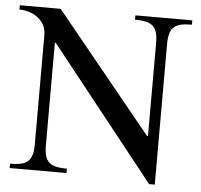

<svg xmlns="http://www.w3.org/2000/svg" viewBox="-51 -733 840 801"><g transform="rotate(5 369.5 -332.0)"><path d="M112.8 -565.9Q112.8 -587.4 104 -605Q95.2 -622.6 79.8 -635.3Q64.5 -647.9 43.9 -655Q23.4 -662.1 0 -662.1V-680.2H170.9L576.2 -183.1H580.1V-571.8Q580.1 -599.1 575 -616.7Q569.8 -634.3 558.3 -644.3Q546.9 -654.3 528.6 -658.2Q510.3 -662.1 483.9 -662.1V-680.2H722.2V-662.1Q695.8 -662.1 677.5 -658.2Q659.2 -654.3 647.7 -644.3Q636.2 -634.3 631.1 -616.7Q626 -599.1 626 -571.8V16.1H602.1L163.1 -537.1H159.2V-107.9Q159.2 -80.6 164.3 -63.2Q169.4 -45.9 180.9 -35.9Q192.4 -25.9 210.4 -22Q228.5 -18.1 254.9 -18.1V0H17.1V-18.1Q43.5 -18.1 61.5 -22Q79.6 -25.9 91.1 -35.9Q102.5 -45.9 107.7 -63.2Q112.8 -80.6 112.8 -107.9Z"/></g></svg>

Font: Warasṭra
Style: Regular
Weight: 400
Designer: R.S. Wihananto
Foundry: R.S. Wihananto
Version: Version 2.0.1